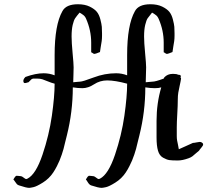

<svg xmlns="http://www.w3.org/2000/svg" viewBox="-20 -781 1045 918"><path d="M830.1 -13.7Q802.7 -13.7 789.6 -15.6Q776.4 -17.6 759.3 -27.3Q742.2 -37.1 735.4 -60.5Q728.5 -84 728.5 -124V-203.1Q728.5 -287.1 751 -363.3Q739.3 -359.4 720.7 -359.4Q699.2 -359.4 674.8 -363.3Q674.8 -247.1 646.5 -133.8Q643.6 -123 638.2 -100.6Q632.8 -78.1 630.4 -68.8Q627.9 -59.6 622.1 -42Q616.2 -24.4 611.3 -13.2Q606.4 -2 598.6 13.7Q590.8 29.3 581.1 43.9Q561.5 73.2 531.7 91.8Q502 110.4 486.8 113.8Q471.7 117.2 465.8 117.2Q451.2 117.2 416 105.5Q407.2 102.5 400.4 91.3Q393.6 80.1 390.6 77.1Q391.6 76.2 395.5 69.3Q399.4 62.5 403.3 60.5Q404.3 58.6 415 60.1Q425.8 61.5 427.7 61.5Q432.6 62.5 440.4 68.8Q448.2 75.2 452.1 75.2Q454.1 75.2 458 73.2Q498 52.7 529.8 -41Q561.5 -134.8 574.7 -227.5Q587.9 -320.3 587.9 -380.9Q530.3 -396.5 492.2 -396.5Q458 -396.5 429.7 -377.9Q401.4 -359.4 374 -359.4Q352.5 -359.4 328.1 -363.3Q328.1 -247.1 299.8 -133.8Q296.9 -123 291.5 -100.6Q286.1 -78.1 283.7 -68.8Q281.2 -59.6 275.4 -42Q269.5 -24.4 264.6 -13.2Q259.8 -2 252 13.7Q244.1 29.3 234.4 43.9Q214.8 73.2 185.1 91.8Q155.3 110.4 140.1 113.8Q125 117.2 119.1 117.2Q106.4 117.2 71.3 105.5Q64.5 103.5 60.5 99.1Q56.6 94.7 52.2 87.9Q47.9 81.1 43.9 77.1Q44.9 76.2 48.8 69.3Q52.7 62.5 56.6 60.5Q57.6 58.6 68.4 60.1Q79.1 61.5 81.1 61.5Q85.9 62.5 93.8 68.8Q101.6 75.2 105.5 75.2Q107.4 75.2 111.3 73.2Q151.4 52.7 183.1 -41Q214.8 -134.8 228 -227.5Q241.2 -320.3 241.2 -380.9Q225.6 -384.8 209.5 -391.6Q193.4 -398.4 182.6 -401.9Q171.9 -405.3 156.2 -405.3Q154.3 -405.3 151.4 -405.3Q148.4 -405.3 145 -405.3Q141.6 -405.3 138.7 -405.3Q133.8 -404.3 130.4 -401.9Q127 -399.4 123 -394.5Q119.1 -389.6 116.2 -387.7Q114.3 -387.7 111.8 -386.7Q109.4 -385.7 107.4 -385.3Q105.5 -384.8 103 -384.3Q100.6 -383.8 98.6 -383.8Q96.7 -383.8 95.2 -384.8Q93.8 -385.7 92.8 -387.7Q87.9 -399.4 101.6 -413.1Q150.4 -430.7 188.5 -430.7Q215.8 -430.7 241.2 -420.9V-517.6Q241.2 -662.1 278.3 -727.5Q295.9 -760.7 352.5 -760.7Q385.7 -760.7 408.7 -749.5Q431.6 -738.3 442.9 -724.6Q454.1 -710.9 460 -688Q465.8 -665 466.8 -652.8Q467.8 -640.6 467.8 -622.1V-610.4Q467.8 -596.7 466.3 -585Q464.8 -573.2 461.9 -558.1Q459 -543 458 -532.2Q436.5 -523.4 432.6 -523.4Q428.7 -523.4 426.3 -524.9Q423.8 -526.4 421.4 -528.3Q418.9 -530.3 416 -531.2V-577.1Q416 -635.7 391.6 -691.4Q390.6 -694.3 389.2 -696.3Q387.7 -698.2 386.7 -700.2Q385.7 -702.1 383.8 -704.1Q381.8 -706.1 380.9 -707Q379.9 -708 377 -710Q374 -711.9 373 -712.9Q372.1 -713.9 367.2 -716.8Q362.3 -719.7 360.4 -720.7Q345.7 -703.1 339.4 -693.8Q333 -684.6 327.6 -662.1Q322.3 -639.6 322.3 -606.4Q322.3 -578.1 327.1 -526.9Q332 -475.6 332 -459Q332 -445.3 331.1 -421.4Q330.1 -397.5 330.1 -387.7Q335 -387.7 345.7 -389.2Q356.4 -390.6 362.3 -390.6Q375 -390.6 427.7 -410.6Q480.5 -430.7 535.2 -430.7Q562.5 -430.7 587.9 -420.9V-517.6Q587.9 -662.1 625 -727.5Q642.6 -760.7 699.2 -760.7Q732.4 -760.7 755.4 -749.5Q778.3 -738.3 789.6 -724.6Q800.8 -710.9 806.6 -688Q812.5 -665 813.5 -652.8Q814.5 -640.6 814.5 -622.1V-610.4Q814.5 -596.7 813 -585Q811.5 -573.2 808.6 -558.1Q805.7 -543 804.7 -532.2Q783.2 -523.4 779.3 -523.4Q775.4 -523.4 772.9 -524.9Q770.5 -526.4 768.1 -528.3Q765.6 -530.3 762.7 -531.2V-577.1Q762.7 -635.7 738.3 -691.4Q737.3 -694.3 735.8 -696.3Q734.4 -698.2 733.4 -700.2Q732.4 -702.1 730.5 -704.1Q728.5 -706.1 727.5 -707Q726.6 -708 723.6 -710Q720.7 -711.9 719.7 -712.9Q718.8 -713.9 713.9 -716.8Q709 -719.7 707 -720.7Q692.4 -703.1 686 -693.8Q679.7 -684.6 674.3 -662.1Q668.9 -639.6 668.9 -606.4Q668.9 -578.1 673.8 -526.9Q678.7 -475.6 678.7 -459Q678.7 -445.3 677.7 -421.4Q676.8 -397.5 676.8 -387.7Q681.6 -387.7 692.4 -389.2Q703.1 -390.6 709 -390.6Q723.6 -390.6 762.7 -405.3Q762.7 -406.2 764.2 -408.2Q765.6 -410.2 765.6 -411.1Q781.2 -427.7 804.7 -427.7H809.6Q825.2 -427.7 831.1 -423.8Q839.8 -423.8 842.8 -420.9Q845.7 -418 844.7 -415.5Q843.8 -413.1 842.8 -412.1Q843.8 -411.1 844.7 -408.7Q845.7 -406.2 845.7 -405.3Q843.8 -391.6 839.4 -372.6Q835 -353.5 832.5 -338.4Q830.1 -323.2 830.1 -305.7Q830.1 -278.3 827.6 -236.3Q825.2 -194.3 825.2 -172.9V-130.9Q825.2 -119.1 826.7 -109.9Q828.1 -100.6 831.1 -88.4Q834 -76.2 835 -67.4Q846.7 -72.3 868.7 -82.5Q890.6 -92.8 902.3 -97.7Q908.2 -97.7 919.4 -100.1Q930.7 -102.5 934.6 -102.5Q941.4 -102.5 945.8 -99.1Q950.2 -95.7 950.7 -93.3Q951.2 -90.8 951.2 -89.8Q951.2 -85 942.4 -74.7Q933.6 -64.5 931.6 -60.5Q924.8 -55.7 916 -47.4Q907.2 -39.1 899.9 -33.7Q892.6 -28.3 881.8 -24.4Q852.5 -13.7 830.1 -13.7Z"/></svg>

Font: Shelly2023
Style: Regular
Weight: 400
Version: Version 0.2